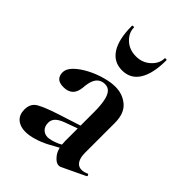

<svg xmlns="http://www.w3.org/2000/svg" viewBox="-191 -713 807 807"><g transform="rotate(45 212.5 -310.0)"><path d="M319 6Q315 8 309 8Q291 8 273 -16Q255 -40 255 -85V-255Q255 -294 250 -320Q245 -346 234 -359Q223 -372 204 -372Q189 -372 177 -364.5Q165 -357 158 -340.5Q151 -324 149 -295Q146 -266 131 -252.5Q116 -239 90 -239Q65 -239 54 -250Q43 -261 43 -280Q43 -302 64 -322.5Q85 -343 116.5 -359.5Q148 -376 182 -385.5Q216 -395 243 -395Q287 -395 318 -368.5Q349 -342 349 -285V-108Q349 -79 359.5 -63Q370 -47 389 -47Q403 -47 418 -54Q422 -56 424.5 -50.5Q427 -45 422 -43ZM109 7Q78 7 59 -9.5Q40 -26 40 -57Q40 -93 67.5 -108.5Q95 -124 153 -143L265 -179L269 -164L200 -139Q173 -129 161.5 -117Q150 -105 150 -88Q150 -67 162 -55Q174 -43 192 -43Q200 -43 213.5 -46.5Q227 -50 243 -57L298 -87L299 -70L213 -23Q188 -10 160 -1.5Q132 7 109 7ZM111 -625Q111 -628 116.5 -628Q122 -628 122 -626Q122 -595 148 -570.5Q174 -546 214 -546Q252 -546 278.5 -570.5Q305 -595 305 -626Q305 -628 310.5 -628Q316 -628 316 -625Q316 -546 290 -504.5Q264 -463 214 -463Q164 -463 137.5 -504.5Q111 -546 111 -625Z"/></g></svg>

Font: Cormorant
Style: Bold
Weight: 700
Designer: Christian Thalmann (Catharsis Fonts)
Foundry: Catharsis Fonts
Version: Version 4.000